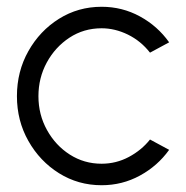

<svg xmlns="http://www.w3.org/2000/svg" viewBox="-20 -534 550 567"><path d="M423 -122 479.5 -91.5Q445.5 -44 393.2 -15.5Q341 13 280 13Q211 13 154.2 -22.5Q97.5 -58 63.8 -117.8Q30 -177.5 30 -250Q30 -323 63.8 -383Q97.5 -443 154.2 -478.5Q211 -514 280 -514Q341 -514 393.2 -485.5Q445.5 -457 479.5 -409L423 -378.5Q396 -413 357.8 -431.8Q319.5 -450.5 280 -450.5Q227.5 -450.5 185.2 -422.8Q143 -395 118.2 -349.5Q93.5 -304 93.5 -250Q93.5 -195.5 118.8 -150Q144 -104.5 186.2 -77.5Q228.5 -50.5 280 -50.5Q323 -50.5 360.5 -70.5Q398 -90.5 423 -122Z"/></svg>

Font: Urbanist Light
Style: Regular
Weight: 300
Designer: Corey Hu
Foundry: Corey Hu
Version: Version 1.330; ttfautohint (v1.8.4.7-5d5b)